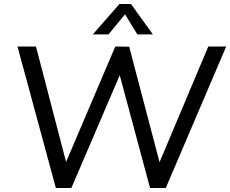

<svg xmlns="http://www.w3.org/2000/svg" viewBox="-20 -946 1158 966"><path d="M261 0 68 -712H161L325 -83H292L560 -712L630 -711L795 -83H763L1028 -712H1118L814 0H735L574 -599H596L339 0ZM526 -773H447L581 -926H639L749 -773H671L609 -874Z"/></svg>

Font: Muli Medium
Style: Italic
Weight: 500
Italic angle: -4.541°
Designer: Vernon Adams
Foundry: Vernon Adams
Version: Version 2.100; ttfautohint (v1.8.1.43-b0c9)